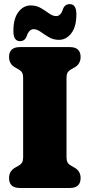

<svg xmlns="http://www.w3.org/2000/svg" viewBox="-20 -934 446 954"><path d="M310.5 -153Q310.5 -136.5 315.5 -127.2Q320.5 -118 334.5 -110L349.5 -101.5Q380.5 -84.5 380.5 -49Q380.5 0 327 0H78.5Q25 0 25 -49Q25 -84.5 56 -101.5L71 -110Q85 -118 90 -127.2Q95 -136.5 95 -153V-547Q95 -563.5 90 -572.8Q85 -582 71 -590L56 -598.5Q25 -615.5 25 -651Q25 -700 78.5 -700H327Q380.5 -700 380.5 -651Q380.5 -615.5 349.5 -598.5L334.5 -590Q320.5 -582 315.5 -572.8Q310.5 -563.5 310.5 -547ZM273 -736Q245 -736 222.8 -749.2Q200.5 -762.5 182 -775.8Q163.5 -789 147 -789Q124 -789 112.5 -754Q103.5 -729.5 79.5 -729.5Q46.5 -729.5 46.5 -779.5Q46.5 -842 71.5 -874.5Q96.5 -907 132.5 -907Q161 -907 183.2 -893.8Q205.5 -880.5 224 -867.2Q242.5 -854 259 -854Q282.5 -854 293 -889.5Q302.5 -913.5 326.5 -913.5Q359.5 -913.5 359.5 -863.5Q359.5 -801 334.2 -768.5Q309 -736 273 -736Z"/></svg>

Font: Fraunces 144pt SuperSoft Black
Style: Regular
Weight: 900
Version: Version 1.000;[b76b70a41]